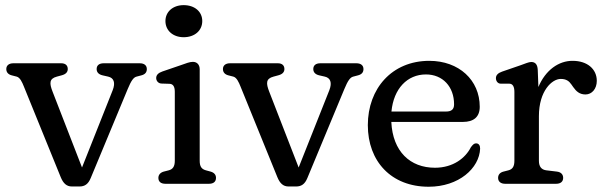

<svg xmlns="http://www.w3.org/2000/svg" viewBox="-20 -716 2356 748"><path d="M384 -469.5C366.5 -469.5 356.5 -461.5 356.5 -447C356.5 -434.5 364.5 -426 379.5 -422.5L401.5 -417.5C423.5 -412.5 430.5 -394 419 -364.5L299.5 -63.5L185 -358.5C172 -391.5 171.5 -409.5 201.5 -417.5L220 -422.5C235.5 -426.5 244 -434.5 244 -447C244 -461.5 234.5 -469.5 218.5 -469.5H32C15.5 -469.5 4.5 -461.5 4.5 -447C4.5 -434.5 12 -426 25.5 -422.5L45 -417.5C58 -414 66 -396.5 73 -379L216.5 -26C226.5 -1.5 239.5 10.5 260 10.5H289.5C309.5 10.5 323.5 2 333.5 -22.5L477.5 -369C491 -401.5 500 -414.5 512 -417.5L531 -422.5C546.5 -426.5 552 -435.5 552 -447C552 -461.5 541.5 -469.5 524.5 -469.5Z M695.5 -571C738.5 -571 768 -597 768 -634C768 -670.5 738.5 -696 695.5 -696C654 -696 624.5 -670.5 624.5 -634C624.5 -597 654 -571 695.5 -571ZM758 -446C758 -463.5 748 -475 731.5 -475C718.5 -475 704 -469 685.5 -462.5L612.5 -437.5C596.5 -432 588.5 -423.5 588.5 -412C588.5 -401 596.5 -391 609 -390.5L640.5 -389.5C654 -389 661 -379 661 -358.5V-89.5C661 -66.5 652.5 -56.5 637.5 -52.5L618 -47.5C605 -44 597 -35 597 -23C597 -8 607 0 624.5 0H794C811.5 0 821.5 -8 821.5 -23C821.5 -35 814.5 -43.5 800.5 -47.5L782 -52.5C766 -57 758 -66.5 758 -89.5Z M1228 -469.5C1210.5 -469.5 1200.5 -461.5 1200.5 -447C1200.5 -434.5 1208.5 -426 1223.5 -422.5L1245.5 -417.5C1267.5 -412.5 1274.5 -394 1263 -364.5L1143.5 -63.5L1029 -358.5C1016 -391.5 1015.5 -409.5 1045.5 -417.5L1064 -422.5C1079.5 -426.5 1088 -434.5 1088 -447C1088 -461.5 1078.5 -469.5 1062.5 -469.5H876C859.5 -469.5 848.5 -461.5 848.5 -447C848.5 -434.5 856 -426 869.5 -422.5L889 -417.5C902 -414 910 -396.5 917 -379L1060.5 -26C1070.5 -1.5 1083.5 10.5 1104 10.5H1133.5C1153.5 10.5 1167.5 2 1177.5 -22.5L1321.5 -369C1335 -401.5 1344 -414.5 1356 -417.5L1375 -422.5C1390.5 -426.5 1396 -435.5 1396 -447C1396 -461.5 1385.5 -469.5 1368.5 -469.5Z M1835.5 -157.5C1827.5 -158 1822.5 -153 1814.5 -142.5C1793.5 -100.5 1745.5 -62.5 1674.5 -62.5C1578 -62.5 1510 -125.5 1504.5 -241H1783.5C1825.5 -241 1849 -260.5 1849 -300C1849 -404 1768 -479 1652.5 -479C1507 -479 1413 -371 1413 -228.5C1413 -87.5 1504 11.5 1650 11.5C1767.5 11.5 1847.5 -60.5 1850.5 -137C1850.5 -150 1845 -157 1835.5 -157.5ZM1639.5 -426C1704.5 -426 1749 -378.5 1749 -309.5C1749 -290 1739 -281.5 1717.5 -281.5H1505C1513.5 -370.5 1566.5 -426 1639.5 -426Z M2146.5 0C2164 0 2174 -8.5 2174 -23C2174 -36 2166 -45.5 2149.5 -47.5L2108 -52.5C2089 -55 2079.5 -67.5 2079.5 -89.5V-263.5C2079.5 -362 2130.5 -408.5 2164.5 -408.5C2186 -408.5 2197 -400 2206 -387L2213 -377C2225 -360 2238 -348 2261 -348C2286 -348 2305 -370 2305 -401C2305 -447 2268 -479 2211 -479C2157 -479.5 2105 -443 2077.5 -377L2075 -443.5C2074 -466 2064.5 -474.5 2049.5 -474.5C2040 -474.5 2025.5 -468 2008.5 -462L1936 -437C1920 -431.5 1912 -423 1912 -411.5C1912 -400.5 1919 -390 1931 -390H1964C1977.5 -390 1984 -378.5 1984 -358V-89.5C1984 -66.5 1976 -56.5 1961 -52.5L1941.5 -47.5C1927.5 -44 1920.5 -35 1920.5 -23C1920.5 -8.5 1931 0 1948 0Z"/></svg>

Font: dr Title
Style: Regular
Weight: 400
Version: Version 1.000;hotconv 1.0.109;makeotfexe 2.5.65596